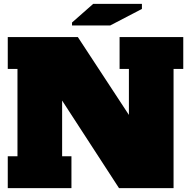

<svg xmlns="http://www.w3.org/2000/svg" viewBox="-20 -969 982 989"><path d="M596 -778H924V-614H874V0H593L300 -451V-164H348V0H20V-164H70V-614H20V-778H381L644 -377V-614H596ZM351 -838V-853L460 -949H711V-923L548 -838Z"/></svg>

Font: Alfa Slab One
Style: Regular
Weight: 400
Designer: JM Sole
Foundry: JM Sole
Version: Version 2.000